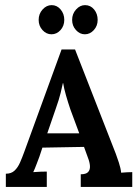

<svg xmlns="http://www.w3.org/2000/svg" viewBox="-20 -733 542 753"><path d="M2.9 0V-51.7Q24.2 -51.7 37 -63.8Q49.9 -75.9 58.5 -95.5Q67.1 -115.1 75.2 -137.5L221.5 -539.1H274.3L434.2 -129.8Q438.6 -118.4 446.1 -95.5Q453.6 -72.6 455.1 -55.7Q467.5 -56.8 479.1 -57.4Q490.6 -57.9 498.7 -57.9V0H296.7V-49.5Q317.6 -49.5 325.6 -58.3Q333.7 -67.1 332.8 -82Q331.9 -96.8 324.5 -115.5L309.5 -156.9L146.3 -154L134.6 -118.8Q130.5 -108.5 123.6 -89.7Q116.6 -70.8 110.4 -57.9Q122.1 -59 139 -59.6Q155.8 -60.1 163.5 -60.1V0ZM165.4 -210.1H290.8L256 -304Q246.8 -331.1 238.9 -358.6Q231 -386.1 227.7 -407H226.6Q224.1 -394.2 217.8 -368.5Q211.6 -342.9 199.1 -308ZM181.9 -598.5Q161.7 -598.5 146.7 -615Q131.6 -631.5 131.6 -654.9Q131.6 -678.8 147 -695.8Q162.4 -712.9 182.6 -712.9Q203.5 -712.9 217.8 -695.8Q232.1 -678.8 232.1 -654.9Q232.1 -631.5 217.3 -615Q202.4 -598.5 181.9 -598.5ZM312.8 -598.5Q293 -598.5 278 -615Q262.9 -631.5 262.9 -654.9Q262.9 -678.8 278.3 -695.8Q293.7 -712.9 313.5 -712.9Q335.2 -712.9 349.1 -695.8Q363 -678.8 363 -654.9Q363 -631.5 348 -615Q333 -598.5 312.8 -598.5Z"/></svg>

Font: Parastoo
Style: Regular
Weight: 400
Foundry: Saber Rastikerdar (saber.rastikerdar@gmail.com)
Version: Version 3.000